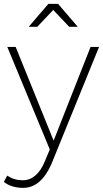

<svg xmlns="http://www.w3.org/2000/svg" viewBox="-30 -758 523 974"><path d="M87.5 195Q29 195 -10.5 165L6.5 133Q42 156.5 85 156.5Q157.5 156.5 197.5 60.5L222.5 0L7 -520H49.5L242 -44.5L429.5 -520H472.5L230.5 75Q177 195 87.5 195ZM364.5 -622H321L240 -707.5L159 -622H115.5L215.5 -738.5H264.5Z"/></svg>

Font: Argentum Novus ExtraLight
Style: Regular
Weight: 250
Designer: Julieta Ulanovsky (font) & Cristiano Sobral (main changes)
Foundry: Julieta Ulanovsky (font) & Cristiano Sobral (main changes)
Version: Version 3.00;November 27, 2020;FontCreator 13.0.0.2655 64-bi